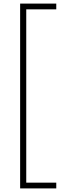

<svg xmlns="http://www.w3.org/2000/svg" viewBox="-20 -828 333 1068"><path d="M92 220V-808H293V-776H126V188H293V220Z"/></svg>

Font: Encode Sans Condensed Thin
Style: Regular
Weight: 100
Width: 3
Designer: Multiple Designers
Foundry: Impallari Type
Version: Version 3.002